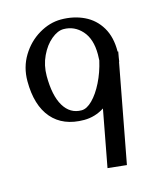

<svg xmlns="http://www.w3.org/2000/svg" viewBox="-113 -836 775 924"><g transform="rotate(-15 274.0 -374.5)"><path d="M406 -516Q393 -459 369 -411Q345 -363 316.5 -334.5Q288 -306 262 -306Q205 -306 173.5 -358.5Q142 -411 142 -509Q142 -562 163.5 -607.5Q185 -653 217 -679.5Q249 -706 278 -706Q332 -706 369.5 -664.5Q407 -623 407 -546Q407 -527 406 -517ZM500 -505 505 -533V-534H502Q503 -606 473.5 -655.5Q444 -705 392.5 -729.5Q341 -754 278 -754Q222 -754 168 -722Q114 -690 80 -634Q46 -578 46 -509Q46 -388 102 -323Q158 -258 262 -258Q316 -258 363 -288L310 -5L404 5L496 -485H497Z"/></g></svg>

Font: LXGW Marker Gothic
Style: Regular
Weight: 400
Version: Version 1.001